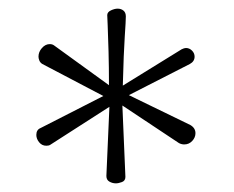

<svg xmlns="http://www.w3.org/2000/svg" viewBox="-20 -693 540 444"><path d="M219 -471 78 -545Q73 -548 71 -553Q69 -558 69 -562Q69 -573 77 -582Q85 -591 95 -591Q101 -591 105 -588L232 -496Q232 -537 231 -574Q230 -611 229 -634.5Q228 -658 228 -658Q228 -665 236.5 -669Q245 -673 252 -673Q260 -673 265.5 -668.5Q271 -664 271 -655Q271 -645 268.5 -608.5Q266 -572 264 -495L400 -579Q406 -582 410 -582Q418 -582 424 -576Q430 -570 430 -562Q430 -551 419 -545L278 -473L420 -404Q432 -397 432 -385Q432 -375 424.5 -367Q417 -359 406 -359Q400 -359 394 -362L263 -449L270 -284Q270 -275 262 -272Q254 -269 248 -269Q240 -269 233 -273Q226 -277 226 -286L233 -446L96 -358Q93 -356 87 -356Q77 -356 70.5 -364Q64 -372 64 -381Q64 -393 74 -397Z"/></svg>

Font: Sedan
Style: Regular
Weight: 400
Designer: Sebastian Salazar
Foundry: Sebastian Salazar
Version: Version 1.100; ttfautohint (v1.8.4.7-5d5b)